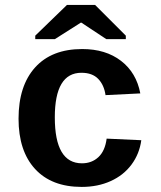

<svg xmlns="http://www.w3.org/2000/svg" viewBox="-20 -733 640 763"><path d="M304.7 9.8Q184.6 9.8 119.1 -61.8Q53.7 -133.3 53.7 -261.2Q53.7 -392.1 119.6 -465.1Q185.5 -538.1 306.6 -538.1Q399.9 -538.1 460.9 -491.2Q522 -444.3 537.6 -361.8L399.4 -355Q393.6 -395.5 370.1 -419.7Q346.7 -443.8 303.7 -443.8Q197.8 -443.8 197.8 -266.6Q197.8 -84 305.7 -84Q344.7 -84 371.1 -108.6Q397.5 -133.3 403.8 -182.1L541.5 -175.8Q534.2 -121.6 502.7 -79.1Q471.2 -36.6 419.9 -13.4Q368.7 9.8 304.7 9.8ZM480 -591.3V-577.6H402.3L303.2 -643.1H301.3L198.2 -577.6H120.1V-591.3L246.1 -713.4H357.9Z"/></svg>

Font: Liberation Mono
Style: Bold
Weight: 700
Monospace: yes
Designer: Steve Matteson
Foundry: Ascender Corporation
Version: Version 2.1.5